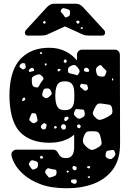

<svg xmlns="http://www.w3.org/2000/svg" viewBox="-20 -785 706 1025"><path d="M338 220Q253 220 196.5 198.5Q140 177 106 146.5Q72 116 57 86.5Q42 57 41 41Q40 30 48.5 22Q57 14 68 14H263Q274 14 280.5 19.5Q287 25 291 34Q298 47 306.5 53Q315 59 333 59Q376 59 376 0V-66Q353 -46 320 -34.5Q287 -23 243 -23Q149 -23 93.5 -73.5Q38 -124 31 -249Q30 -275 31 -300Q37 -418 93 -474Q149 -530 243 -530Q292 -530 329.5 -511Q367 -492 391 -462V-493Q391 -504 399 -512Q407 -520 418 -520H593Q604 -520 612 -512Q620 -504 620 -493L621 -17Q621 67 583 119Q545 171 481 195.5Q417 220 338 220ZM201 -507 193 -506 194 -499 199 -496 206 -500ZM334 -466 325 -468 319 -458 327 -447 337 -456ZM226 -448 219 -444V-439L224 -434L230 -440ZM106 -448Q91 -449 85 -435Q82 -428 86 -425.5Q90 -423 96 -418Q103 -412 110 -417Q119 -422 117 -430Q115 -438 114.5 -442.5Q114 -447 106 -448ZM392 -428Q384 -437 377.5 -438Q371 -439 360 -434Q349 -429 345.5 -423.5Q342 -418 343 -406Q344 -395 350.5 -394Q357 -393 367 -390Q379 -388 386.5 -384.5Q394 -381 400 -392Q407 -404 404 -410.5Q401 -417 392 -428ZM538 -417Q528 -425 523.5 -433Q519 -441 507 -434Q495 -426 493 -418Q491 -410 495 -396Q498 -383 504.5 -380Q511 -377 524 -376Q535 -375 538.5 -379.5Q542 -384 546 -394Q550 -403 547.5 -407Q545 -411 538 -417ZM448 -421Q442 -426 433 -421Q427 -417 429 -408Q431 -402 440 -402Q445 -402 449 -401Q453 -400 455 -405Q457 -411 455 -414Q453 -417 448 -421ZM154 -422Q148 -425 142 -419Q138 -415 135 -412.5Q132 -410 135 -404Q138 -399 141.5 -401Q145 -403 150 -404Q155 -405 158 -405Q161 -405 162 -410Q163 -417 154 -422ZM305 -414 295 -418 287 -414 289 -403 298 -406ZM207 -376Q196 -388 188 -388Q180 -388 165 -381Q153 -376 151 -369Q149 -362 150 -349Q151 -335 154 -328.5Q157 -322 171 -319Q183 -316 186.5 -323Q190 -330 196 -340Q203 -352 209.5 -358.5Q216 -365 207 -376ZM585 -363 578 -368V-355L584 -357ZM326 -197Q352 -197 363 -210Q374 -223 376 -247Q377 -255 377 -274.5Q377 -294 376 -301Q374 -325 363 -338Q352 -351 326 -351Q298 -351 288 -335.5Q278 -320 276 -293Q274 -274 276 -255Q278 -228 288 -212.5Q298 -197 326 -197ZM447 -326Q446 -333 442.5 -333.5Q439 -334 432 -335Q423 -336 417.5 -337.5Q412 -339 409 -331Q405 -323 409.5 -319.5Q414 -316 421 -310Q427 -304 431 -301.5Q435 -299 443 -303Q450 -308 450 -313Q450 -318 447 -326ZM254 -294Q250 -305 245 -309.5Q240 -314 227 -313Q216 -312 213 -306.5Q210 -301 207 -290Q204 -280 206 -275Q208 -270 216 -265Q224 -260 229 -261Q234 -262 242 -268Q250 -275 254 -279.5Q258 -284 254 -294ZM109 -266 100 -258 98 -245 110 -248 116 -256ZM579 -203Q576 -224 563.5 -226Q551 -228 530 -231Q514 -234 505.5 -231.5Q497 -229 489 -214Q479 -196 476 -185Q473 -174 487 -160Q502 -144 513 -145Q524 -146 543 -155Q563 -165 573 -173Q583 -181 579 -203ZM431 -189Q429 -200 422.5 -200Q416 -200 406 -201Q396 -202 390.5 -203Q385 -204 380 -195Q375 -184 374.5 -177.5Q374 -171 384 -162Q393 -153 400 -151.5Q407 -150 419 -157Q430 -163 432 -170Q434 -177 431 -189ZM177 -160Q175 -170 172.5 -175Q170 -180 160 -181Q150 -182 147.5 -176.5Q145 -171 141 -162Q138 -153 136.5 -148Q135 -143 143 -137Q151 -129 157 -127.5Q163 -126 172 -132Q181 -138 180.5 -144Q180 -150 177 -160ZM345 -158Q343 -163 340 -162.5Q337 -162 332 -161Q325 -160 324 -153Q323 -148 322.5 -145Q322 -142 327 -140Q331 -137 333.5 -139Q336 -141 340 -145Q344 -149 346 -151.5Q348 -154 345 -158ZM223 -125Q217 -129 213.5 -127Q210 -125 205 -121Q200 -116 198.5 -113Q197 -110 199 -104Q204 -93 215 -94Q222 -95 223.5 -98Q225 -101 227 -107Q228 -114 228.5 -118Q229 -122 223 -125ZM323 -121Q314 -124 309 -117Q302 -108 308 -101Q311 -96 314 -94Q317 -92 324 -94Q330 -96 331 -99Q332 -102 332 -109Q332 -118 323 -121ZM412 -112 402 -122 390 -115 394 -103 406 -100ZM279 -113 270 -110 268 -100 278 -99 284 -105ZM485 -84Q463 -85 450.5 -83.5Q438 -82 429 -61Q420 -38 423.5 -25.5Q427 -13 446 3Q464 18 476 15Q488 12 507 0Q523 -10 522.5 -20.5Q522 -31 518 -49Q514 -66 508.5 -74.5Q503 -83 485 -84ZM592 24Q588 14 581.5 15.5Q575 17 564 18Q556 19 551.5 21Q547 23 545 32Q543 43 544 49Q545 55 554 60Q565 65 571 64.5Q577 64 586 55Q594 47 595.5 41Q597 35 592 24ZM211 54 202 46 192 52 197 62H206ZM183 92Q183 81 177 78Q171 75 160 72Q152 69 147.5 71.5Q143 74 138 82Q133 88 134 92.5Q135 97 140 104Q146 112 149.5 117Q153 122 163 119Q174 115 178.5 110Q183 105 183 92ZM381 103Q377 101 374.5 100.5Q372 100 370 103Q364 110 368 116Q374 126 381 124Q387 122 388 119Q389 116 389 111Q389 106 387 105Q385 104 381 103ZM462 103 452 102 442 106 450 113 459 114ZM250 116Q241 113 236 113.5Q231 114 225 122Q220 130 221 134.5Q222 139 228 147Q235 156 239 160.5Q243 165 253 161Q267 157 274.5 153Q282 149 282 134Q282 120 272.5 120Q263 120 250 116ZM349 131 342 125 336 128V134L342 137ZM461 155 448 158 450 165H458ZM389 178Q387 173 383.5 172.5Q380 172 375 173Q368 174 364.5 174Q361 174 359 180Q358 187 361 189Q364 191 370 194Q378 199 385 194Q392 187 389 178ZM129 -595Q113 -595 113 -611Q113 -619 118 -624L230 -746Q248 -765 267 -765H387Q406 -765 424 -746L536 -624Q541 -619 541 -611Q541 -595 525 -595H459Q449 -595 439.5 -596Q430 -597 419 -602L327 -644L235 -602Q225 -597 215 -596Q205 -595 195 -595ZM335 -738Q325 -741 319 -741.5Q313 -742 307 -734Q302 -725 306 -720.5Q310 -716 316 -709Q322 -701 325.5 -695.5Q329 -690 338 -694Q349 -698 351.5 -703Q354 -708 354 -720Q354 -730 349 -732.5Q344 -735 335 -738ZM397 -676 386 -671 391 -660 400 -659 406 -668ZM224 -670 215 -673 209 -665 215 -658 223 -661ZM422 -640 410 -638 412 -631 421 -630Z"/></svg>

Font: Rubik Moonrocks
Style: Regular
Weight: 400
Designer: Hubert and Fischer, NaN
Foundry: Hubert and Fischer, NaN
Version: Version 2.200